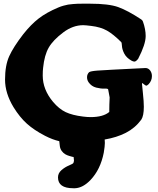

<svg xmlns="http://www.w3.org/2000/svg" viewBox="-20 -751 839 1020"><path d="M369.1 249Q288.1 249 288.1 191.4Q288.1 168.9 306.6 152.8Q325.2 136.7 346.7 127.9Q368.2 119.1 370.1 114.3Q373 105.5 373 101.6Q373 98.6 372.1 92.8Q371.1 86.9 371.1 83L364.3 82Q357.4 80.1 347.2 77.1Q336.9 74.2 326.7 68.4Q316.4 62.5 308.1 51.3Q299.8 40 297.9 25.4Q295.9 11.7 294.9 -1Q259.8 -8.8 219.7 -29.3Q161.1 -59.6 123 -93.8Q85 -127.9 51.8 -181.6Q6.8 -255.9 6.8 -328.1Q6.8 -403.3 28.8 -452.1Q50.8 -501 103.5 -569.3Q144.5 -621.1 185.5 -652.8Q226.6 -684.6 289.1 -710.9Q302.7 -716.8 316.9 -720.7Q331.1 -724.6 341.8 -726.6Q352.5 -728.5 367.7 -729.5Q382.8 -730.5 391.1 -731Q399.4 -731.4 417.5 -731.4Q435.5 -731.4 443.4 -731.4H458Q557.6 -731.4 607.9 -713.4Q658.2 -695.3 729.5 -648.4Q736.3 -644.5 739.3 -636.7Q753.9 -595.7 753.9 -559.6Q753.9 -515.6 713.9 -438.5Q702.1 -423.8 694.3 -423.8Q687.5 -423.8 678.7 -428.7Q651.4 -444.3 640.1 -466.3Q628.9 -488.3 627.9 -506.3Q627 -524.4 624 -527.3Q582 -569.3 548.3 -588.4Q514.6 -607.4 464.8 -613.3Q433.6 -617.2 421.9 -617.2Q367.2 -617.2 316.4 -579.1Q261.7 -538.1 238.8 -498Q215.8 -458 209 -390.6Q207 -376 207 -349.6Q207 -275.4 261.7 -210Q293.9 -171.9 329.1 -155.3Q364.3 -138.7 420.9 -131.8Q443.4 -128.9 460.9 -128.9Q528.3 -128.9 560.5 -156.2Q560.5 -177.7 561 -195.3Q561.5 -212.9 562 -221.2Q562.5 -229.5 562.5 -233.4L554.7 -275.4Q553.7 -281.2 535.2 -280.3Q516.6 -279.3 491.2 -285.6Q465.8 -292 450.2 -314.5Q442.4 -326.2 442.4 -340.8Q442.4 -356.4 453.1 -367.2Q460 -373 497.1 -376Q534.2 -378.9 752.9 -389.6Q767.6 -389.6 777.3 -377Q787.1 -364.3 787.1 -346.7Q787.1 -322.3 769.5 -303.7Q761.7 -295.9 755.9 -295.9Q753.9 -295.9 736.3 -309.6H735.4Q734.4 -309.6 734.4 -304.7Q734.4 -299.8 739.3 -255.4Q744.1 -210.9 744.1 -183.6Q744.1 -135.7 730.5 -115.2Q697.3 -70.3 648.4 -45.4Q599.6 -20.5 536.1 -9.8Q537.1 -1 537.1 8.8Q537.1 25.4 531.2 60.5Q513.7 149.4 460.9 205.1Q420.9 247.1 378.9 249Z"/></svg>

Font: Essays1743
Style: Bold
Weight: 700
Designer: Based on the typeface in a 1743 English translation of the essays of Montaigne.  PostScript/TrueType font designed by Jo
Version: Version 002.100